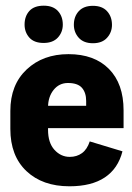

<svg xmlns="http://www.w3.org/2000/svg" viewBox="-20 -649 468 679"><path d="M16.6 -192.9Q16.6 -97.7 73.5 -43.9Q130.4 9.8 225.6 9.8Q303.7 9.8 350.6 -21.5Q397.5 -52.7 413.1 -113.8L297.4 -148.9Q288.1 -120.6 269.8 -107.4Q251.5 -94.2 226.6 -94.2Q195.3 -94.2 172.6 -119.1Q149.9 -144 149.9 -189.9V-269.5Q149.9 -306.2 169.4 -330.8Q189 -355.5 220.2 -355.5Q254.9 -355.5 269.8 -338.4Q284.7 -321.3 284.7 -292V-274.9H90.8V-195.8H417V-258.8Q417 -353 365.2 -405.3Q313.5 -457.5 222.2 -457.5Q131.8 -457.5 74.2 -403.3Q16.6 -349.1 16.6 -256.8ZM66.9 -562Q66.9 -535.2 83.7 -516.1Q100.6 -497.1 134.3 -497.1Q167 -497.1 184.6 -516.1Q202.1 -535.2 202.1 -562Q202.1 -591.3 184.8 -610.1Q167.5 -628.9 134.8 -628.9Q100.6 -628.9 83.7 -610.1Q66.9 -591.3 66.9 -562ZM241.2 -561.5Q241.2 -534.7 258.5 -515.4Q275.9 -496.1 308.6 -496.1Q341.3 -496.1 358.6 -515.4Q376 -534.7 376 -561Q376 -590.3 358.6 -609.4Q341.3 -628.4 308.6 -628.4Q275.9 -628.4 258.5 -609.4Q241.2 -590.3 241.2 -561.5Z"/></svg>

Font: Roboto Flex Super Cond Bold
Style: Regular
Weight: 700
Width: 3
Designer: Berlow after Robertson
Foundry: Google
Version: Version 3.000